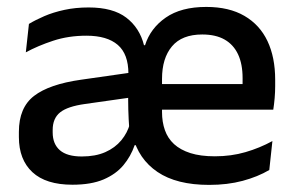

<svg xmlns="http://www.w3.org/2000/svg" viewBox="-20 -522 853 554"><path d="M583.5 11.5Q489.5 11.5 434.5 -25.8Q379.5 -63 363 -130L353 -150Q351 -178 350.2 -205.5Q349.5 -233 350 -264L350.5 -309.5Q350.5 -366 319.8 -392.5Q289 -419 229.5 -419Q177.5 -419 133.5 -404.5Q89.5 -390 54.5 -371L63.5 -453Q82.5 -464.5 108 -475.5Q133.5 -486.5 165.8 -493.5Q198 -500.5 236 -500.5Q306 -500.5 344.5 -471Q383 -441.5 395.5 -391.5H398.5Q414 -440.5 458.2 -471.2Q502.5 -502 575 -502Q641 -502 685.2 -476.2Q729.5 -450.5 751.8 -403.5Q774 -356.5 774 -292V-273.5Q774 -256.5 772.5 -239Q771 -221.5 768.5 -205.5H678.5Q679.5 -231.5 679.8 -254Q680 -276.5 680 -296.5Q680 -337 667 -365Q654 -393 628.2 -407.8Q602.5 -422.5 563.5 -422.5Q505 -422.5 476.2 -388.2Q447.5 -354 447.5 -294.5V-248V-236.5V-198.5Q447.5 -170 455.8 -146.5Q464 -123 482.2 -106.2Q500.5 -89.5 529.5 -80.2Q558.5 -71 600 -71Q647 -71 688.2 -83Q729.5 -95 766 -115L757 -31.5Q724 -12 680.2 -0.2Q636.5 11.5 583.5 11.5ZM189 11Q112.5 11 73.5 -25.2Q34.5 -61.5 34.5 -126.5V-141.5Q34.5 -211.5 78.2 -245.2Q122 -279 214 -292L361 -313L366.5 -242L225.5 -222Q175 -215 153.5 -197.8Q132 -180.5 132 -147V-140Q132 -106.5 152.8 -88.5Q173.5 -70.5 216 -70.5Q255.5 -70.5 283.8 -83Q312 -95.5 330 -117.2Q348 -139 355 -165.5L385.5 -103H368.5Q357.5 -71 336 -45.2Q314.5 -19.5 278.8 -4.2Q243 11 189 11ZM748.5 -205.5H402V-279.5H748.5Z"/></svg>

Font: Anek Kannada Medium
Style: Regular
Weight: 500
Designer: Vaishnavi Murthy, Maithili Shingre (Kannada) & Yesha Goshar (Latin)
Foundry: Ek Type
Version: Version 1.003